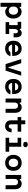

<svg xmlns="http://www.w3.org/2000/svg" viewBox="3194 -4106 1112 7540"><g transform="rotate(90 3750.0 -336.0)"><path d="M90.3 -613.1H246.3V-553.1H282.9Q302.1 -587.1 343.9 -608.1Q385.7 -629.1 435.7 -629.1Q516.5 -629.1 578.6 -588.8Q640.7 -548.5 674.5 -475.5Q708.3 -402.5 708.3 -306.5Q708.3 -210.4 674.5 -137.4Q640.7 -64.3 578.6 -24.2Q516.5 16 435.7 16Q385.9 16 343.9 -5Q301.9 -26 282.9 -60H246.3V200H90.3ZM556.3 -306.7Q556.3 -390.8 513.5 -439.6Q470.8 -488.3 396 -488.3Q321.2 -488.3 278.5 -439.4Q235.7 -390.5 235.7 -306.5Q235.7 -222.4 278.5 -173.6Q321.2 -124.8 396 -124.8Q470.8 -124.8 513.5 -173.7Q556.3 -222.6 556.3 -306.7Z M1107.2 -613.1V-557.9H1143.8Q1162.8 -592.5 1199.4 -612.2Q1236 -631.8 1281.7 -631.8Q1361 -631.8 1403.4 -572Q1445.8 -512.3 1445.8 -399V-313.7H1287.1V-384.3Q1287.1 -434 1268 -458.5Q1248.9 -483.1 1210.2 -483.1Q1162.7 -483.1 1139.6 -440.5Q1116.5 -397.9 1116.5 -310.8V-140.8H1314V0H850.3V-140.8H965.8V-472.3H836.9V-613.1Z M2083.7 -371.2 2035.5 -310.3Q2035.5 -400.7 1997.8 -448.5Q1960.1 -496.3 1886.7 -496.3Q1811.9 -496.3 1771.1 -446.7Q1730.3 -397.1 1730.3 -310.3Q1730.3 -216.4 1770.8 -166.6Q1811.2 -116.9 1890.7 -116.9Q1935.8 -116.9 1971.8 -136Q2007.7 -155.1 2032.5 -190.6H2189Q2156.8 -92.7 2076.4 -37Q1996 18.6 1886.7 18.6Q1792.8 18.6 1723.2 -21.2Q1653.6 -61 1616.3 -135.1Q1579 -209.3 1579 -310.3Q1579 -405.9 1617.6 -478.7Q1656.2 -551.5 1726.2 -591.6Q1796.1 -631.8 1886.7 -631.8Q1973.9 -631.8 2039 -593.1Q2104.1 -554.5 2139.2 -481.9Q2174.3 -409.2 2174.3 -310.9Q2174.3 -283.5 2170.3 -256.1H1704.7V-371.2Z M2461 -613.1 2621.4 -108.2H2638.6L2798.6 -613.1H2949.7L2753.4 0H2496.6L2300.3 -613.1Z M3583.7 -371.2 3535.5 -310.3Q3535.5 -400.7 3497.8 -448.5Q3460.1 -496.3 3386.7 -496.3Q3311.9 -496.3 3271.1 -446.7Q3230.3 -397.1 3230.3 -310.3Q3230.3 -216.4 3270.8 -166.6Q3311.2 -116.9 3390.7 -116.9Q3435.8 -116.9 3471.8 -136Q3507.7 -155.1 3532.5 -190.6H3689Q3656.8 -92.7 3576.4 -37Q3496 18.6 3386.7 18.6Q3292.8 18.6 3223.2 -21.2Q3153.6 -61 3116.3 -135.1Q3079 -209.3 3079 -310.3Q3079 -405.9 3117.6 -478.7Q3156.2 -551.5 3226.2 -591.6Q3296.1 -631.8 3386.7 -631.8Q3473.9 -631.8 3539 -593.1Q3604.1 -554.5 3639.2 -481.9Q3674.3 -409.2 3674.3 -310.9Q3674.3 -283.5 3670.3 -256.1H3204.7V-371.2Z M3850.3 -613.1H4006.3V-557.3H4042.9Q4065.2 -592.5 4104.6 -612.1Q4143.9 -631.8 4193.2 -631.8Q4260.9 -631.8 4309.4 -600.8Q4358 -569.8 4383.9 -511.4Q4409.7 -452.9 4409.7 -372.1V0H4253.7V-342.1Q4253.7 -413.2 4222.3 -450.4Q4190.9 -487.7 4130.3 -487.7Q4069.2 -487.7 4037.7 -450.7Q4006.3 -413.8 4006.3 -342.1V0H3850.3Z M4861 -613.1H5151.1V-472.3H4861V-219.7Q4861 -171.8 4880.4 -147Q4899.9 -122.2 4938.7 -122.2Q4977.8 -122.2 5000.2 -148.9Q5022.6 -175.6 5036.6 -236.3H5175.4Q5168.8 -113.3 5106.5 -47.4Q5044.2 18.6 4936 18.6Q4825 18.6 4765 -43.2Q4705 -105 4705 -219.7V-472.3H4576.1V-613.1H4705V-771.8H4861Z M5741.3 -613.1V-140.8H5938V0H5388.6V-140.8H5585.3V-472.3H5388.6V-613.1ZM5550.2 -781.8Q5550.2 -824.4 5577.6 -848Q5605.1 -871.7 5655.3 -871.7Q5705.5 -871.7 5732.9 -848Q5760.4 -824.4 5760.4 -781.8Q5760.4 -739.2 5732.9 -715.6Q5705.5 -692 5655.3 -692Q5605.1 -692 5577.6 -715.6Q5550.2 -739.2 5550.2 -781.8Z M6060.3 -306.6Q6060.3 -403.4 6099.6 -477.1Q6138.9 -550.8 6209.9 -591.3Q6280.9 -631.8 6374.9 -631.8Q6468.9 -631.8 6540 -591.3Q6611.1 -550.8 6650.4 -477.1Q6689.7 -403.4 6689.7 -306.6Q6689.7 -209.7 6650.4 -136Q6611.1 -62.3 6540.1 -21.9Q6469.1 18.6 6375.1 18.6Q6281.1 18.6 6210 -21.9Q6138.9 -62.3 6099.6 -136Q6060.3 -209.7 6060.3 -306.6ZM6537.7 -306.6Q6537.7 -391.8 6494.2 -441.4Q6450.7 -491 6375.1 -491Q6299.5 -491 6255.9 -441.4Q6212.3 -391.8 6212.3 -306.6Q6212.3 -221.3 6255.8 -171.8Q6299.3 -122.2 6374.9 -122.2Q6450.5 -122.2 6494.1 -171.8Q6537.7 -221.3 6537.7 -306.6Z M6850.3 -613.1H7006.3V-557.3H7042.9Q7065.2 -592.5 7104.6 -612.1Q7143.9 -631.8 7193.2 -631.8Q7260.9 -631.8 7309.4 -600.8Q7358 -569.8 7383.9 -511.4Q7409.7 -452.9 7409.7 -372.1V0H7253.7V-342.1Q7253.7 -413.2 7222.3 -450.4Q7190.9 -487.7 7130.3 -487.7Q7069.2 -487.7 7037.7 -450.7Q7006.3 -413.8 7006.3 -342.1V0H6850.3Z"/></g></svg>

Font: Martian Mono sWd Rg
Style: Regular
Weight: 400
Width: 6
Monospace: yes
Designer: Roman Shamin
Foundry: Evil Martians
Version: Version 1.000